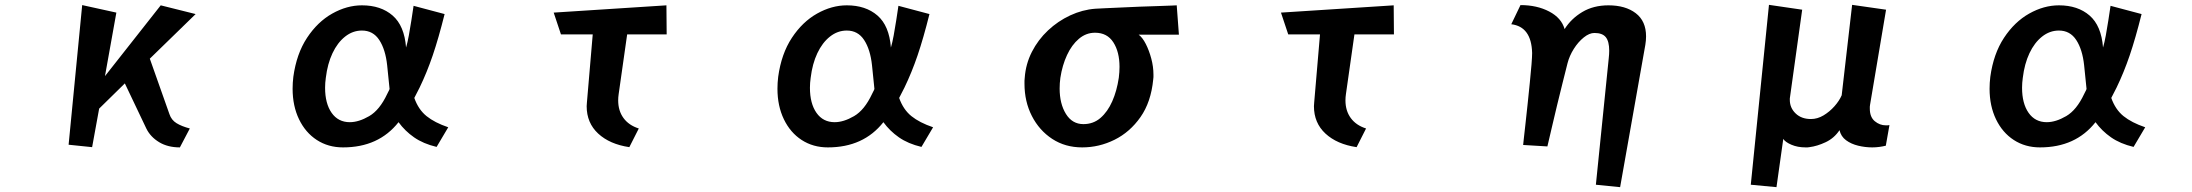

<svg xmlns="http://www.w3.org/2000/svg" viewBox="-20 -597 9040 792"><path d="M722 11Q672 11 636.5 -10.5Q601 -32 584 -66L495 -253L389 -149L360 10L263 0L319 -576L460 -545L413 -283L643 -575L787 -539L598 -355L679 -126Q687 -102 708 -89Q729 -76 763 -67Z M1781 9Q1726 -4 1688 -30.5Q1650 -57 1624 -93Q1542 11 1395 11Q1334 11 1287 -19.5Q1240 -50 1213.5 -105Q1187 -160 1187 -231Q1187 -255 1190 -280Q1203 -375 1246.5 -441Q1290 -507 1350.5 -541Q1411 -575 1473 -575Q1551 -575 1599.5 -533Q1648 -491 1655 -401Q1661 -421 1666.5 -451Q1672 -481 1677 -513.5Q1682 -546 1686 -573L1814 -539Q1789 -439 1765 -368.5Q1741 -298 1711 -236L1689 -193Q1706 -145 1739.5 -118Q1773 -91 1829 -72ZM1577 -328Q1570 -393 1544.5 -432Q1519 -471 1473 -471Q1435 -471 1403.5 -446Q1372 -421 1351.5 -377.5Q1331 -334 1324 -276Q1321 -255 1321 -235Q1321 -170 1348 -131.5Q1375 -93 1423 -93Q1460 -93 1503 -118Q1546 -143 1577 -209Q1579 -214 1582 -219Q1585 -224 1587 -230Z M2576 10Q2495 -2 2447.5 -46Q2400 -90 2400 -159Q2400 -163 2400.5 -166.5Q2401 -170 2401 -174L2425 -455H2294L2264 -545L2729 -575L2730 -455H2567L2532 -209Q2531 -202 2530.5 -196Q2530 -190 2530 -183Q2530 -140 2552 -110Q2574 -80 2615 -67Z M3781 9Q3726 -4 3688 -30.5Q3650 -57 3624 -93Q3542 11 3395 11Q3334 11 3287 -19.5Q3240 -50 3213.5 -105Q3187 -160 3187 -231Q3187 -255 3190 -280Q3203 -375 3246.5 -441Q3290 -507 3350.5 -541Q3411 -575 3473 -575Q3551 -575 3599.5 -533Q3648 -491 3655 -401Q3661 -421 3666.5 -451Q3672 -481 3677 -513.5Q3682 -546 3686 -573L3814 -539Q3789 -439 3765 -368.5Q3741 -298 3711 -236L3689 -193Q3706 -145 3739.5 -118Q3773 -91 3829 -72ZM3577 -328Q3570 -393 3544.5 -432Q3519 -471 3473 -471Q3435 -471 3403.5 -446Q3372 -421 3351.5 -377.5Q3331 -334 3324 -276Q3321 -255 3321 -235Q3321 -170 3348 -131.5Q3375 -93 3423 -93Q3460 -93 3503 -118Q3546 -143 3577 -209Q3579 -214 3582 -219Q3585 -224 3587 -230Z M4677 -454Q4693 -442 4706.5 -415.5Q4720 -389 4729 -355.5Q4738 -322 4738 -289Q4738 -284 4738 -279Q4738 -274 4737 -269Q4728 -176 4684.5 -114Q4641 -52 4577.5 -20.5Q4514 11 4444 11Q4374 11 4320.5 -24Q4267 -59 4236.5 -118.5Q4206 -178 4206 -252Q4206 -258 4206 -264Q4206 -270 4207 -276Q4211 -333 4236.5 -383Q4262 -433 4303 -471.5Q4344 -510 4394.5 -533.5Q4445 -557 4498 -561Q4509 -562 4537 -563Q4565 -564 4603.5 -566Q4642 -568 4682 -569.5Q4722 -571 4756.5 -572Q4791 -573 4812.5 -574Q4834 -575 4834 -575L4843 -454ZM4449 -85Q4490 -85 4519.5 -110.5Q4549 -136 4568 -179Q4587 -222 4595 -276Q4598 -300 4598 -321Q4598 -383 4572.5 -422.5Q4547 -462 4497 -462Q4460 -462 4430.5 -437Q4401 -412 4381.5 -370Q4362 -328 4354 -276Q4351 -254 4351 -232Q4351 -169 4377 -127Q4403 -85 4449 -85Z M5576 10Q5495 -2 5447.5 -46Q5400 -90 5400 -159Q5400 -163 5400.5 -166.5Q5401 -170 5401 -174L5425 -455H5294L5264 -545L5729 -575L5730 -455H5567L5532 -209Q5531 -202 5530.5 -196Q5530 -190 5530 -183Q5530 -140 5552 -110Q5574 -80 5615 -67Z M6563 165 6616 -356Q6617 -365 6617.5 -373Q6618 -381 6618 -388Q6618 -426 6604 -443.5Q6590 -461 6557 -461Q6536 -461 6513 -442.5Q6490 -424 6472 -395.5Q6454 -367 6446 -336Q6437 -300 6425.5 -254.5Q6414 -209 6403 -163Q6392 -117 6383 -78.5Q6374 -40 6368.5 -16.5Q6363 7 6363 7L6263 1Q6263 1 6265.5 -23Q6268 -47 6272.5 -85.5Q6277 -124 6281.5 -168.5Q6286 -213 6290.5 -256Q6295 -299 6297.5 -331.5Q6300 -364 6300 -377V-379Q6297 -487 6214 -497L6252 -576Q6320 -576 6370.5 -549.5Q6421 -523 6434 -477Q6461 -520 6507 -547.5Q6553 -575 6615 -575Q6685 -575 6727.5 -542.5Q6770 -510 6770 -447Q6770 -430 6767 -412L6663 175Z M7759 4Q7747 7 7732.5 9Q7718 11 7703 11Q7674 11 7645 4Q7616 -3 7595 -18.5Q7574 -34 7568 -60Q7546 -27 7511 -10.5Q7476 6 7444 10Q7440 11 7436 11Q7432 11 7428 11Q7395 11 7369.5 0Q7344 -11 7336 -24L7308 175L7202 165L7277 -577L7414 -557L7364 -198Q7363 -194 7363 -191Q7363 -188 7363 -185Q7363 -152 7387 -129Q7411 -106 7450 -106Q7477 -106 7502 -121Q7527 -136 7547 -158.5Q7567 -181 7577 -204L7620 -577L7760 -557L7694 -165Q7693 -161 7693 -157Q7693 -153 7693 -149Q7693 -114 7713.5 -97Q7734 -80 7759 -80Q7763 -80 7766.5 -80Q7770 -80 7774 -81Z M8781 9Q8726 -4 8688 -30.5Q8650 -57 8624 -93Q8542 11 8395 11Q8334 11 8287 -19.5Q8240 -50 8213.5 -105Q8187 -160 8187 -231Q8187 -255 8190 -280Q8203 -375 8246.5 -441Q8290 -507 8350.5 -541Q8411 -575 8473 -575Q8551 -575 8599.5 -533Q8648 -491 8655 -401Q8661 -421 8666.5 -451Q8672 -481 8677 -513.5Q8682 -546 8686 -573L8814 -539Q8789 -439 8765 -368.5Q8741 -298 8711 -236L8689 -193Q8706 -145 8739.5 -118Q8773 -91 8829 -72ZM8577 -328Q8570 -393 8544.5 -432Q8519 -471 8473 -471Q8435 -471 8403.5 -446Q8372 -421 8351.5 -377.5Q8331 -334 8324 -276Q8321 -255 8321 -235Q8321 -170 8348 -131.5Q8375 -93 8423 -93Q8460 -93 8503 -118Q8546 -143 8577 -209Q8579 -214 8582 -219Q8585 -224 8587 -230Z"/></svg>

Font: RocknRoll One
Style: Regular
Weight: 400
Designer: Fontworks Inc.
Foundry: Fontworks Inc.
Version: Version 1.100